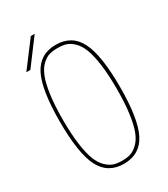

<svg xmlns="http://www.w3.org/2000/svg" viewBox="-209 -945 917 1049"><g transform="rotate(-30 250.0 -420.5)"><path d="M109.9 -652.8Q154.3 -740.2 255.4 -740.2Q356.4 -740.2 400.9 -652.8Q445.3 -565.4 445.3 -365.2Q445.3 -165 400.9 -77.6Q356.4 9.8 255.4 9.8Q154.3 9.8 109.9 -77.6Q65.4 -165 65.4 -365.2Q65.4 -565.4 109.9 -652.8ZM42 -690.4 162.1 -849.6H186.5L67.4 -690.4ZM202.6 -16.6Q224.6 -9.8 254.9 -9.8Q285.2 -9.8 307.1 -16.6Q329.1 -23.4 352.5 -45.4Q376 -67.4 391.1 -105Q406.2 -142.6 415.5 -208.5Q424.8 -274.4 424.8 -365.2Q424.8 -456.1 415.5 -521.5Q406.2 -586.9 391.1 -625Q376 -663.1 352.5 -685.1Q329.1 -707 307.1 -713.4Q285.2 -719.7 254.9 -719.7Q224.6 -719.7 202.6 -713.4Q180.7 -707 157.2 -685.1Q133.8 -663.1 118.7 -625Q103.5 -586.9 94.2 -521.5Q85 -456.1 85 -365.2Q85 -274.4 94.2 -208.5Q103.5 -142.6 118.7 -105Q133.8 -67.4 157.2 -45.4Q180.7 -23.4 202.6 -16.6Z"/></g></svg>

Font: Mgen+ 1mn thin
Style: Regular
Weight: 100
Designer: [Source Han Sans]
Ryoko NISHIZUKA  (kana & ideographs); Paul D. Hunt (Latin, Greek & Cyrillic); Wenlong ZHANG  (bopomofo
Version: Version 1.059.20150602